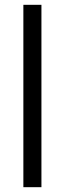

<svg xmlns="http://www.w3.org/2000/svg" viewBox="-20 -777 269 797"><path d="M77 -757H152V0H77Z"/></svg>

Font: Evergrow Sans 
Style: Regular
Weight: 400
Foundry: 10Web
Version: Version 1.000